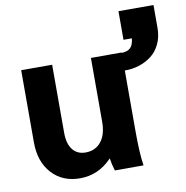

<svg xmlns="http://www.w3.org/2000/svg" viewBox="-80 -777 835 862"><g transform="rotate(-10 338.0 -346.5)"><path d="M554.2 -570.8H516.1V-701.2H675.8V-597.2Q675.8 -556.6 660.6 -524.4Q645.5 -492.2 620.1 -472.9Q594.7 -453.6 563.5 -443.6Q532.2 -433.6 498 -434.1V-155.8Q498 -54.2 506.8 0H376Q367.2 -28.3 362.8 -57.1Q301.3 7.8 216.8 7.8Q137.2 7.8 88.6 -45.4Q40 -98.6 40 -187V-516.1H181.2V-206.1Q181.2 -156.2 202.1 -129.2Q223.1 -102.1 261.2 -102.1Q305.7 -102.1 331.8 -134.3Q357.9 -166.5 357.9 -225.1V-516.1H498V-514.2Q525.9 -515.6 538.6 -528.6Q551.3 -541.5 554.2 -570.8Z"/></g></svg>

Font: LT Superior
Style: Bold
Weight: 400
Designer: Daniel Lyons
Foundry: LyonsType
Version: Version 1.000